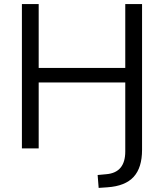

<svg xmlns="http://www.w3.org/2000/svg" viewBox="-20 -725 801 938"><path d="M462 193 457 130 500 126Q592 118 592 15V-322H169V0H87V-705H169V-393H592V-705H674V7Q674 94 633 139Q592 184 505 190Z"/></svg>

Font: Nunito Sans
Style: Regular
Weight: 400
Designer: Vernon Adams
Foundry: Vernon Adams
Version: Version 3.101; ttfautohint (v1.8.4.7-5d5b);gftools[0.9.27]